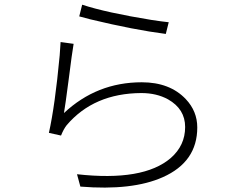

<svg xmlns="http://www.w3.org/2000/svg" viewBox="-20 -789 1040 834"><path d="M324.2 -717.8 336.9 -768.6Q440.4 -734.4 639.6 -702.1Q684.6 -695.3 712.9 -692.4L700.2 -641.6Q562.5 -659.2 372.1 -705.1Q342.8 -712.9 324.2 -717.8ZM299.8 -598.6Q293 -560.5 278.3 -443.4Q263.7 -331.1 257.8 -297.9Q400.4 -431.6 595.7 -431.6Q717.8 -431.6 787.1 -358.4Q836.9 -305.7 836.9 -235.4Q836.9 -85.9 687.5 -19.5Q554.7 40 329.1 21.5L314.5 -32.2Q602.5 0 721.7 -102.5Q784.2 -157.2 784.2 -237.3Q784.2 -315.4 710 -357.4Q660.2 -384.8 593.8 -384.8Q387.7 -383.8 269.5 -245.1Q255.9 -227.5 245.1 -200.2L192.4 -211.9Q218.8 -329.1 239.3 -548.8Q242.2 -583 243.2 -606.4Z"/></svg>

Font: Taipei Sans TC Beta Light
Style: Regular
Weight: 300
Designer: JT Foundry
Foundry: JT Foundry
Version: Version 1.000